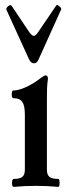

<svg xmlns="http://www.w3.org/2000/svg" viewBox="-20 -725 267 749"><path d="M34 4Q29 4 27.5 -3.5Q26 -11 27.5 -19Q29 -27 34 -27Q57 -27 67 -35Q77 -43 77 -63V-277Q77 -313 67 -327.5Q57 -342 32 -342Q28 -342 26.5 -349.5Q25 -357 26.5 -364.5Q28 -372 32 -372Q52 -372 81 -385Q110 -398 138 -420Q153 -431 158 -431Q167 -431 167 -417Q164 -398 163.5 -378.5Q163 -359 163 -339V-63Q163 -43 173 -35Q183 -27 207 -27Q211 -27 212 -19Q213 -11 212 -3.5Q211 4 207 4Q185 2 163.5 1Q142 0 121 0Q99 0 77 1Q55 2 34 4ZM113 -478Q101 -478 94 -492L5 -687Q3 -693 11 -700Q20 -708 25 -703L96 -597Q106 -585 112 -585Q118 -585 127 -597L199 -703Q203 -709 212 -700Q221 -693 218 -687L130 -492Q127 -486 123 -482Q119 -478 113 -478Z"/></svg>

Font: Junicode Two Beta Condensed Medium
Style: Regular
Weight: 500
Width: 3
Designer: Peter S. Baker
Foundry: Briery Creek Software
Version: Version 1.053; ttfautohint (v1.8.4)